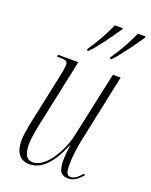

<svg xmlns="http://www.w3.org/2000/svg" viewBox="-145 -842 730 929"><g transform="rotate(20 220.5 -377.0)"><path d="M315 -612 314 -604H323C363 -646 415 -722 439 -756L441 -764H400C382 -719 347 -657 315 -612ZM197 -612 196 -604H205C245 -645 297 -721 321 -756L323 -764H282C263 -718 229 -658 197 -612ZM323 10C354 10 375 -11 394 -32L388 -39C370 -18 353 -1 331 -1C308 -1 306 -25 306 -58C306 -97 313 -150 323 -195L395 -536H355L282 -197C270 -136 211 -5 134 -5C104 -5 88 -29 88 -82C88 -117 101 -180 111 -224L177 -536H73L70 -526H84C118 -526 126 -522 126 -502C126 -488 118 -449 111 -416L71 -228C62 -185 48 -125 48 -87C48 -30 69 9 123 9C184 9 234 -42 276 -144H278C272 -106 271 -86 271 -70C271 -21 278 10 323 10Z"/></g></svg>

Font: Noto Serif Display ExtraCondensed ExtraLight
Style: Italic
Weight: 200
Width: 2
Italic angle: -12°
Designer: Monotype Design Team
Foundry: Monotype Imaging Inc.
Version: Version 2.009